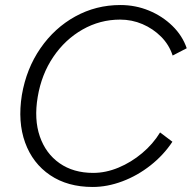

<svg xmlns="http://www.w3.org/2000/svg" viewBox="-20 -732 763 764"><path d="M349 12Q249 12 179.5 -35Q110 -82 80 -164.5Q50 -247 67 -354Q85 -459 141 -540Q197 -621 279.5 -666.5Q362 -712 459 -712Q519 -712 572.5 -690Q626 -668 666 -629Q706 -590 723 -540L667 -511Q653 -554 621 -586Q589 -618 547 -636Q505 -654 458 -654Q378 -654 308.5 -614.5Q239 -575 192 -505.5Q145 -436 130 -346Q115 -257 138.5 -189Q162 -121 217 -82.5Q272 -44 351 -44Q401 -44 451.5 -65Q502 -86 545.5 -122.5Q589 -159 617 -205L666 -168Q631 -115 579 -74Q527 -33 467 -10.5Q407 12 349 12Z"/></svg>

Font: Figtree Light Light
Style: Italic
Weight: 300
Italic angle: -9.5°
Version: Version 2.000